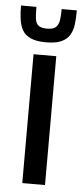

<svg xmlns="http://www.w3.org/2000/svg" viewBox="-72 -727 324 757"><g transform="rotate(5 90.5 -348.5)"><path d="M46 0V-510H136V0ZM90 -561Q53 -561 30.5 -571Q8 -581 -2.5 -599Q-13 -617 -16.5 -642Q-20 -667 -20 -697H41Q41 -670 43 -651.5Q45 -633 55.5 -624Q66 -615 90 -615Q114 -615 124.5 -624.5Q135 -634 138 -652Q141 -670 141 -697H201Q201 -667 198 -642Q195 -617 184 -599Q173 -581 151 -571Q129 -561 90 -561Z"/></g></svg>

Font: Saira ExtraCondensed SemiBold
Style: Regular
Weight: 600
Width: 2
Designer: Hector Gatti with collaboration of the Omnibus-Type team
Foundry: Omnibus-Type
Version: Version 1.101